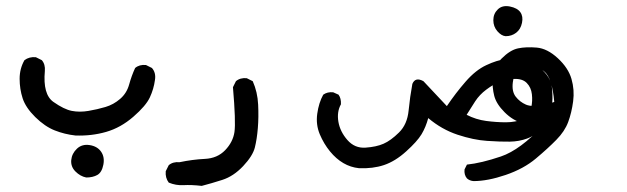

<svg xmlns="http://www.w3.org/2000/svg" viewBox="-20 -277 2040 625"><path d="M260.7 300.8Q241.2 296.9 225.6 281.2Q210 265.6 211.9 244.1Q213.9 222.7 230.5 207Q247.1 191.4 272 195.3Q296.9 199.2 309.1 216.8Q321.3 234.4 316.4 259.3Q311.5 284.2 296.9 292.5Q282.2 300.8 260.7 300.8ZM225.6 164.1Q190.4 160.2 158.2 147.5Q126 134.8 94.7 104Q63.5 73.2 53.7 43Q43.9 12.7 43.9 -20.5Q43.9 -53.7 59.6 -81.1Q75.2 -92.8 96.7 -90.8L116.2 -81.1Q127.9 -67.4 126 -45.9Q119.1 30.3 153.8 54.7Q188.5 79.1 213.9 84Q239.3 88.9 268.1 84Q296.9 79.1 323.2 71.3Q349.6 63.5 371.1 44.9Q392.6 26.4 400.4 -2Q408.2 -30.3 419.9 -55.7Q433.6 -67.4 455.1 -65.4L474.6 -55.7Q488.3 -40 484.4 -16.6Q480.5 12.7 467.8 40Q455.1 67.4 414.1 103Q373 138.7 325.7 152.3Q278.3 166 225.6 164.1Z M636.7 328.1Q602.5 324.2 577.6 325.7Q552.7 327.1 529.3 317.4Q517.6 301.8 519.5 280.3L529.3 260.7Q543 249 564.5 251Q606.4 242.2 647 240.2Q687.5 238.3 712.9 211.9Q738.3 185.5 743.2 152.8Q748 120.1 738.3 6.8L748 -12.7Q761.7 -24.4 783.2 -22.5L802.7 -12.7Q818.4 22.5 820.3 63.5Q822.3 104.5 819.3 140.1Q816.4 175.8 809.6 203.1Q802.7 230.5 771.5 263.7Q740.2 296.9 703.6 308.6Q667 320.3 636.7 328.1Z M1148.4 270.5Q1121.1 267.6 1097.7 253.9Q1074.2 240.2 1054.2 215.8Q1034.2 191.4 1021 160.2Q1007.8 128.9 1012.7 93.3Q1017.6 57.6 1032.2 31.2Q1045.9 21.5 1064.5 23.4L1082 31.2Q1090.8 43 1089.8 62.5Q1076.2 86.9 1081.5 119.1Q1086.9 151.4 1110.8 178.7Q1134.8 206.1 1169.9 203.6Q1205.1 201.2 1228.5 190.9Q1252 180.7 1278.8 154.3Q1305.7 127.9 1310.1 83Q1314.5 38.1 1322.3 -3.9Q1332 -27.3 1358.4 -12.7Q1404.3 36.1 1434.6 68.4Q1462.9 26.4 1495.6 -11.2Q1528.3 -48.8 1563 -64.9Q1597.7 -81.1 1625 -84.5Q1652.3 -87.9 1685.1 -81.1Q1717.8 -74.2 1745.6 -48.8Q1773.4 -23.4 1776.9 9.8Q1780.3 43 1775.9 77.6Q1771.5 112.3 1747.1 138.2Q1722.7 164.1 1696.3 173.8Q1669.9 183.6 1639.6 184.1Q1609.4 184.6 1565.4 181.6Q1521.5 178.7 1469.7 161.6Q1418 144.5 1374 107.4Q1366.2 136.7 1352.1 160.2Q1337.9 183.6 1302.2 215.8Q1266.6 248 1230 260.3Q1193.4 272.5 1148.4 270.5ZM1687.5 109.4Q1705.1 91.8 1709.5 71.8Q1713.9 51.8 1711.4 29.8Q1709 7.8 1694.8 -6.8Q1680.7 -21.5 1651.9 -20Q1623 -18.6 1603.5 -9.8Q1584 -1 1562.5 15.1Q1541 31.2 1526.9 52.7Q1512.7 74.2 1499 96.7Q1529.3 112.3 1562.5 116.7Q1595.7 121.1 1627 121.1Q1658.2 121.1 1687.5 109.4ZM1626 -159.2Q1612.3 -160.2 1599.1 -175.3Q1585.9 -190.4 1585.9 -211.4Q1585.9 -232.4 1600.6 -246.6Q1615.2 -260.7 1639.6 -255.9Q1664.1 -251 1673.8 -237.3Q1683.6 -223.6 1679.2 -202.6Q1674.8 -181.6 1660.2 -170.4Q1645.5 -159.2 1626 -159.2Z M1521.5 312.5Q1508.8 311.5 1500 303.7Q1490.2 292 1492.2 274.4L1500 258.8Q1546.9 253.9 1610.4 232.4Q1673.8 210.9 1748 130.9Q1712.9 132.8 1681.2 124Q1649.4 115.2 1622.6 88.4Q1595.7 61.5 1588.9 35.2Q1582 8.8 1583.5 -24.9Q1585 -58.6 1612.8 -86.4Q1640.6 -114.3 1666.5 -119.6Q1692.4 -125 1727.1 -122.1Q1761.7 -119.1 1795.9 -87.4Q1830.1 -55.7 1840.3 -20Q1850.6 15.6 1845.7 52.7Q1840.8 89.8 1829.6 120.1Q1818.4 150.4 1791 178.2Q1763.7 206.1 1724.1 239.3Q1684.6 272.5 1626 292.5Q1567.4 312.5 1521.5 312.5ZM1758.8 64.5 1784.2 54.7Q1777.3 -24.4 1751 -44.9Q1724.6 -65.4 1699.7 -63Q1674.8 -60.5 1664.1 -49.8Q1653.3 -39.1 1649.4 -9.3Q1645.5 20.5 1658.7 37.6Q1671.9 54.7 1691.9 63.5Q1711.9 72.3 1758.8 64.5Z"/></svg>

Font: JasonHandwriting2
Style: Regular
Weight: 400
Version: Version 1.05.10